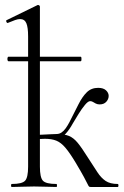

<svg xmlns="http://www.w3.org/2000/svg" viewBox="-20 -745 496 765"><path d="M27 0Q24 0 24 -6Q24 -12 27 -12Q68 -12 80 -25Q92 -38 92 -81V-600Q92 -636 85 -652.5Q78 -669 60 -669Q51 -669 40 -665Q29 -661 12 -654Q8 -652 5.5 -658Q3 -664 7 -665L130 -725Q131 -725 131 -725Q131 -725 132 -725Q135 -725 137 -723Q139 -721 139 -718V-81Q139 -38 151 -25Q163 -12 205 -12Q207 -12 207 -6Q207 0 205 0Q187 0 164.5 -1Q142 -2 116 -2Q91 -2 67.5 -1Q44 0 27 0ZM14 -501Q11 -501 10 -505.5Q9 -510 10 -514.5Q11 -519 14 -519H301Q304 -519 304.5 -514.5Q305 -510 304.5 -505.5Q304 -501 301 -501ZM342 0Q337 0 335 -1.5Q333 -3 329 -11.5Q325 -20 314.5 -39.5Q304 -59 282 -96Q258 -136 240.5 -156.5Q223 -177 204.5 -184.5Q186 -192 159 -192Q141 -192 115 -189L113 -207Q133 -208 149.5 -208.5Q166 -209 179.5 -210Q193 -211 205 -211Q236 -211 254.5 -203.5Q273 -196 289.5 -176Q306 -156 331 -116Q353 -82 368 -59Q383 -36 401 -24Q419 -12 449 -12Q452 -12 452 -6Q452 0 449 0ZM205 -195V-211Q216 -211 225 -217Q234 -223 241.5 -233.5Q249 -244 256 -257Q277 -298 292.5 -329Q308 -360 326 -377.5Q344 -395 371 -395Q392 -395 402.5 -385Q413 -375 413 -363Q413 -350 403.5 -339.5Q394 -329 377 -329Q368 -329 361.5 -332.5Q355 -336 350 -339Q345 -342 339 -342Q331 -342 318.5 -327Q306 -312 293 -291Q280 -270 270 -253Q257 -229 241.5 -212Q226 -195 205 -195Z"/></svg>

Font: Cormorant Light
Style: Regular
Weight: 300
Designer: Christian Thalmann (Catharsis Fonts)
Foundry: Catharsis Fonts
Version: Version 4.000